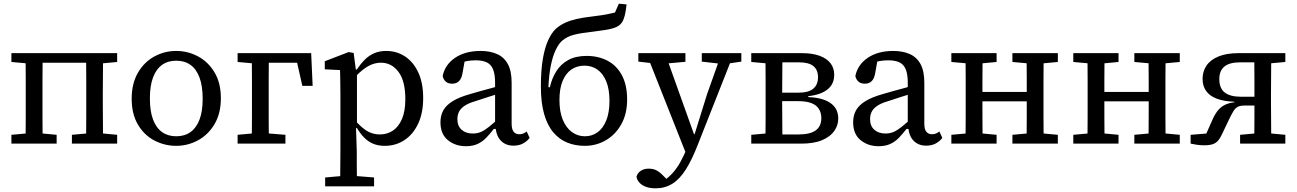

<svg xmlns="http://www.w3.org/2000/svg" viewBox="-20 -781 7051 1044"><path d="M119 0Q119 -31 119.5 -68Q120 -105 120 -144.5Q120 -184 120 -218V-274Q120 -309 120 -348Q120 -387 119.5 -424.5Q119 -462 119 -492H212Q212 -462 211.5 -424.5Q211 -387 211 -348Q211 -309 211 -274V-218Q211 -184 211 -144.5Q211 -105 211.5 -68Q212 -31 212 0ZM448 0Q448 -31 448.5 -68Q449 -105 449 -144.5Q449 -184 449 -218V-274Q449 -309 449 -348Q449 -387 448.5 -424.5Q448 -462 448 -492H541Q540 -462 540 -424.5Q540 -387 539.5 -348Q539 -309 539 -274V-218Q539 -184 539.5 -144.5Q540 -105 540 -68Q540 -31 541 0ZM42 0V-48L153 -58H181L288 -48V0ZM371 0V-48L482 -58H510L617 -48V0ZM42 -444V-492H165V-434H153ZM494 -434V-492H617V-444L510 -434ZM181 -440V-492H478V-440Z M938 12Q875 12 819.5 -17Q764 -46 730 -103.5Q696 -161 696 -244Q696 -327 730 -385.5Q764 -444 819.5 -474Q875 -504 938 -504Q1001 -504 1056.5 -474.5Q1112 -445 1146.5 -387.5Q1181 -330 1181 -247Q1181 -164 1146.5 -106Q1112 -48 1056.5 -18Q1001 12 938 12ZM938 -40Q984 -40 1016 -63Q1048 -86 1065 -131Q1082 -176 1082 -244Q1082 -313 1065 -359Q1048 -405 1016 -428Q984 -451 938 -451Q893 -451 861 -428Q829 -405 812 -359.5Q795 -314 795 -246Q795 -177 812 -131.5Q829 -86 861 -63Q893 -40 938 -40Z M1349 0Q1349 -31 1349.5 -68Q1350 -105 1350 -144.5Q1350 -184 1350 -218V-274Q1350 -309 1350 -348Q1350 -387 1349.5 -424.5Q1349 -462 1349 -492H1442Q1442 -462 1441.5 -424.5Q1441 -387 1441 -348Q1441 -309 1441 -274V-218Q1441 -184 1441 -144.5Q1441 -105 1441.5 -68Q1442 -31 1442 0ZM1411 -440V-492H1672L1680 -314H1624L1587 -478L1635 -440ZM1272 0V-48L1380 -58H1408L1532 -48V0ZM1272 -444V-492H1395V-434H1383Z M1748 232V184L1862 174H1890L2014 184V232ZM1829 232Q1830 199 1830 166.5Q1830 134 1830.5 101.5Q1831 69 1831 36V-267Q1831 -293 1830.5 -315Q1830 -337 1830 -357.5Q1830 -378 1829 -400L1746 -404V-448L1876 -498L1903 -493L1915 -401L1921 -399V-87L1916 -84L1920 44Q1920 74 1920 106Q1920 138 1920.5 169Q1921 200 1921 232ZM2072 12Q2037 12 2010 1Q1983 -10 1961 -32Q1939 -54 1920 -86H1882L1887 -156Q1927 -103 1964 -76.5Q2001 -50 2046 -50Q2085 -50 2116 -70.5Q2147 -91 2165.5 -133.5Q2184 -176 2184 -242Q2184 -341 2146.5 -390.5Q2109 -440 2052 -440Q2024 -440 1998 -429Q1972 -418 1945 -395Q1918 -372 1886 -335L1882 -403H1920Q1941 -434 1963.5 -456.5Q1986 -479 2014.5 -491.5Q2043 -504 2080 -504Q2137 -504 2182.5 -474Q2228 -444 2254.5 -387Q2281 -330 2281 -248Q2281 -166 2253.5 -108Q2226 -50 2179 -19Q2132 12 2072 12Z M2513 14Q2456 14 2415.5 -19Q2375 -52 2375 -116Q2375 -153 2390.5 -181Q2406 -209 2441.5 -231Q2477 -253 2538 -270Q2567 -279 2595.5 -286.5Q2624 -294 2652.5 -302Q2681 -310 2709 -318V-277Q2673 -266 2637 -254.5Q2601 -243 2565 -231Q2524 -219 2503 -203.5Q2482 -188 2474.5 -170.5Q2467 -153 2467 -133Q2467 -96 2490 -75.5Q2513 -55 2551 -55Q2576 -55 2596 -64Q2616 -73 2639 -91.5Q2662 -110 2693 -137L2700 -80H2665Q2645 -54 2624.5 -32.5Q2604 -11 2577.5 1.5Q2551 14 2513 14ZM2772 11Q2729 11 2702.5 -17Q2676 -45 2674 -100L2672 -102V-331Q2672 -377 2661 -404Q2650 -431 2626.5 -442Q2603 -453 2567 -453Q2542 -453 2519 -449Q2496 -445 2471 -434L2511 -474L2495 -384Q2490 -354 2476 -340Q2462 -326 2439 -326Q2415 -326 2402.5 -338.5Q2390 -351 2387 -368Q2400 -430 2455 -467Q2510 -504 2593 -504Q2645 -504 2683 -487Q2721 -470 2741.5 -432.5Q2762 -395 2762 -331V-109Q2762 -78 2773 -64.5Q2784 -51 2804 -51Q2817 -51 2826.5 -55.5Q2836 -60 2844 -66L2860 -31Q2845 -12 2823.5 -0.5Q2802 11 2772 11Z M3160 12Q3108 12 3064.5 -5.5Q3021 -23 2988.5 -61.5Q2956 -100 2938.5 -161.5Q2921 -223 2921 -311Q2921 -397 2931.5 -459.5Q2942 -522 2961 -563Q2980 -604 3003 -625Q3026 -645 3053.5 -657.5Q3081 -670 3116.5 -678Q3152 -686 3197 -691Q3229 -695 3252.5 -698.5Q3276 -702 3293 -706Q3310 -710 3324 -713L3345 -761L3387 -757Q3383 -719 3377 -696Q3371 -673 3362 -659.5Q3353 -646 3339 -638Q3329 -632 3312.5 -627Q3296 -622 3270.5 -618Q3245 -614 3206 -609Q3142 -602 3103 -592.5Q3064 -583 3036 -559Q3018 -543 3002 -510Q2986 -477 2975.5 -426.5Q2965 -376 2962 -307H2970Q2981 -356 3005.5 -394.5Q3030 -433 3070.5 -455Q3111 -477 3170 -477Q3234 -477 3284 -450.5Q3334 -424 3362 -371Q3390 -318 3390 -240Q3390 -162 3358.5 -105.5Q3327 -49 3274.5 -18.5Q3222 12 3160 12ZM3160 -40Q3199 -40 3229 -61.5Q3259 -83 3276.5 -126Q3294 -169 3294 -232Q3294 -296 3276.5 -338.5Q3259 -381 3228.5 -402.5Q3198 -424 3158 -424Q3118 -424 3087.5 -403.5Q3057 -383 3039.5 -341.5Q3022 -300 3022 -237Q3022 -173 3040.5 -129Q3059 -85 3090.5 -62.5Q3122 -40 3160 -40Z M3545 243Q3514 243 3491.5 234.5Q3469 226 3456 211Q3443 196 3441 180Q3446 160 3464 148Q3482 136 3507 136Q3532 136 3550 145.5Q3568 155 3587 175L3615 203L3585 212L3590 201Q3618 182 3640 157Q3662 132 3679.5 100Q3697 68 3713 31L3729 -9L3745 -13L3825 -270L3904 -492H3971L3775 4Q3743 87 3709.5 140Q3676 193 3636 218Q3596 243 3545 243ZM3715 66 3494 -492H3596L3753 -53L3775 -43ZM3451 -446V-492H3707V-445L3586 -434H3554ZM3796 -446V-492H4011V-446L3930 -434H3900Z M4065 0V-48L4176 -58L4196 -50H4323Q4386 -50 4416 -72.5Q4446 -95 4446 -138Q4446 -168 4432.5 -189Q4419 -210 4391.5 -220.5Q4364 -231 4320 -231H4204V-277H4319Q4377 -277 4402.5 -299Q4428 -321 4428 -361Q4428 -401 4403 -421.5Q4378 -442 4326 -442H4196L4176 -434L4065 -444V-492H4341Q4398 -492 4437 -477.5Q4476 -463 4496 -437Q4516 -411 4516 -374Q4516 -340 4499.5 -316Q4483 -292 4451.5 -277.5Q4420 -263 4375 -258V-253Q4454 -250 4496 -220.5Q4538 -191 4538 -136Q4538 -100 4516.5 -69Q4495 -38 4450.5 -19Q4406 0 4336 0ZM4142 0Q4142 -31 4142.5 -68Q4143 -105 4143 -144.5Q4143 -184 4143 -218V-274Q4143 -309 4143 -348Q4143 -387 4142.5 -424.5Q4142 -462 4142 -492H4235Q4234 -462 4234 -424Q4234 -386 4233.5 -345.5Q4233 -305 4233 -267V-218Q4233 -184 4233.5 -144.5Q4234 -105 4234 -68Q4234 -31 4235 0Z M4757 14Q4700 14 4659.5 -19Q4619 -52 4619 -116Q4619 -153 4634.5 -181Q4650 -209 4685.5 -231Q4721 -253 4782 -270Q4811 -279 4839.5 -286.5Q4868 -294 4896.5 -302Q4925 -310 4953 -318V-277Q4917 -266 4881 -254.5Q4845 -243 4809 -231Q4768 -219 4747 -203.5Q4726 -188 4718.5 -170.5Q4711 -153 4711 -133Q4711 -96 4734 -75.5Q4757 -55 4795 -55Q4820 -55 4840 -64Q4860 -73 4883 -91.5Q4906 -110 4937 -137L4944 -80H4909Q4889 -54 4868.5 -32.5Q4848 -11 4821.5 1.5Q4795 14 4757 14ZM5016 11Q4973 11 4946.5 -17Q4920 -45 4918 -100L4916 -102V-331Q4916 -377 4905 -404Q4894 -431 4870.5 -442Q4847 -453 4811 -453Q4786 -453 4763 -449Q4740 -445 4715 -434L4755 -474L4739 -384Q4734 -354 4720 -340Q4706 -326 4683 -326Q4659 -326 4646.5 -338.5Q4634 -351 4631 -368Q4644 -430 4699 -467Q4754 -504 4837 -504Q4889 -504 4927 -487Q4965 -470 4985.5 -432.5Q5006 -395 5006 -331V-109Q5006 -78 5017 -64.5Q5028 -51 5048 -51Q5061 -51 5070.5 -55.5Q5080 -60 5088 -66L5104 -31Q5089 -12 5067.5 -0.5Q5046 11 5016 11Z M5230 0Q5230 -31 5230.5 -68Q5231 -105 5231 -144.5Q5231 -184 5231 -218V-274Q5231 -309 5231 -348Q5231 -387 5230.5 -424.5Q5230 -462 5230 -492H5323Q5323 -462 5322.5 -424.5Q5322 -387 5322 -348Q5322 -309 5322 -274V-238Q5322 -194 5322 -150.5Q5322 -107 5322.5 -69Q5323 -31 5323 0ZM5562 0Q5562 -31 5562.5 -69Q5563 -107 5563 -150.5Q5563 -194 5563 -238V-274Q5563 -309 5563 -348Q5563 -387 5562.5 -424.5Q5562 -462 5562 -492H5655Q5655 -462 5654.5 -424.5Q5654 -387 5654 -348Q5654 -309 5654 -274V-218Q5654 -184 5654 -144.5Q5654 -105 5654.5 -68Q5655 -31 5655 0ZM5153 0V-48L5264 -58H5292L5399 -48V0ZM5153 -444V-492H5399V-444L5292 -434H5264ZM5485 0V-48L5596 -58H5624L5732 -48V0ZM5485 -444V-492H5732V-444L5624 -434H5596ZM5292 -230V-281H5592V-230Z M5893 0Q5893 -31 5893.5 -68Q5894 -105 5894 -144.5Q5894 -184 5894 -218V-274Q5894 -309 5894 -348Q5894 -387 5893.5 -424.5Q5893 -462 5893 -492H5986Q5986 -462 5985.5 -424.5Q5985 -387 5985 -348Q5985 -309 5985 -274V-238Q5985 -194 5985 -150.5Q5985 -107 5985.5 -69Q5986 -31 5986 0ZM6225 0Q6225 -31 6225.5 -69Q6226 -107 6226 -150.5Q6226 -194 6226 -238V-274Q6226 -309 6226 -348Q6226 -387 6225.5 -424.5Q6225 -462 6225 -492H6318Q6318 -462 6317.5 -424.5Q6317 -387 6317 -348Q6317 -309 6317 -274V-218Q6317 -184 6317 -144.5Q6317 -105 6317.5 -68Q6318 -31 6318 0ZM5816 0V-48L5927 -58H5955L6062 -48V0ZM5816 -444V-492H6062V-444L5955 -434H5927ZM6148 0V-48L6259 -58H6287L6395 -48V0ZM6148 -444V-492H6395V-444L6287 -434H6259ZM5955 -230V-281H6255V-230Z M6715 -492H6969V-444L6859 -434L6838 -442H6723Q6665 -442 6637.5 -419Q6610 -396 6610 -351Q6610 -301 6639.5 -278Q6669 -255 6728 -255H6830V-207H6746Q6724 -207 6711 -200.5Q6698 -194 6689 -180Q6680 -166 6668 -142L6624 -50Q6615 -30 6603.5 -16.5Q6592 -3 6574.5 3Q6557 9 6528 9Q6506 9 6487 6Q6468 3 6454 0V-48L6567 -57L6528 -29L6574 -133Q6588 -164 6605 -183.5Q6622 -203 6644 -212.5Q6666 -222 6693 -225L6690 -228Q6634 -230 6596 -244.5Q6558 -259 6538.5 -286Q6519 -313 6519 -352Q6519 -393 6540.5 -424.5Q6562 -456 6605.5 -474Q6649 -492 6715 -492ZM6800 0Q6800 -31 6800.5 -68Q6801 -105 6801 -144.5Q6801 -184 6801 -218V-261Q6801 -302 6801 -344Q6801 -386 6800.5 -424Q6800 -462 6800 -492H6893Q6892 -462 6892 -424.5Q6892 -387 6891.5 -348Q6891 -309 6891 -274V-218Q6891 -184 6891.5 -144.5Q6892 -105 6892 -68Q6892 -31 6893 0ZM6723 0V-48L6834 -58H6862L6969 -48V0Z"/></svg>

Font: Source Serif 4
Style: Regular
Weight: 400
Designer: Frank Grießhammer
Foundry: Adobe Systems Incorporated
Version: Version 4.004;hotconv 1.0.116;makeotfexe 2.5.65601